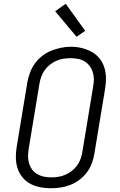

<svg xmlns="http://www.w3.org/2000/svg" viewBox="-20 -995 640 1023"><path d="M251 8Q222 8 193.5 2.5Q165 -3 141 -16Q117 -29 99.5 -50.5Q82 -72 73.5 -98.5Q65 -125 64.5 -154.5Q64 -184 69 -213L126 -558Q131 -584 140.5 -609.5Q150 -635 166.5 -657.5Q183 -680 205.5 -697.5Q228 -715 253.5 -725Q279 -735 305.5 -740.5Q332 -746 358 -746Q388 -746 416 -739Q444 -732 468 -719Q492 -706 509.5 -684.5Q527 -663 535.5 -636.5Q544 -610 544.5 -580.5Q545 -551 540 -522L483 -177Q479 -151 469.5 -125.5Q460 -100 443.5 -77.5Q427 -55 404 -37.5Q381 -20 355.5 -10Q330 0 303.5 4Q277 8 251 8ZM252 -50Q272 -50 291 -53Q310 -56 328.5 -64Q347 -72 363 -84.5Q379 -97 391 -113.5Q403 -130 409.5 -149Q416 -168 419 -187L476 -532Q480 -552 480 -572Q480 -592 474.5 -610Q469 -628 457.5 -643.5Q446 -659 430 -668.5Q414 -678 394.5 -681.5Q375 -685 355 -685Q336 -685 317 -682Q298 -679 280 -671Q262 -663 245.5 -650Q229 -637 217.5 -620.5Q206 -604 199.5 -585.5Q193 -567 190 -548L133 -203Q130 -184 129.5 -164Q129 -144 134.5 -125.5Q140 -107 151 -92Q162 -77 178 -67.5Q194 -58 213 -54Q232 -50 252 -50ZM388 -799 274 -935 330 -975 434 -831Z"/></svg>

Font: Iosevka Slab Light Extended
Style: Italic
Weight: 300
Width: 7
Italic angle: -9°
Monospace: yes
Designer: Belleve Invis
Foundry: Belleve Invis
Version: Version 11.1.0; ttfautohint (v1.8.3)